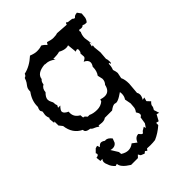

<svg xmlns="http://www.w3.org/2000/svg" viewBox="-193 -535 831 831"><g transform="rotate(-45 222.0 -119.5)"><path d="M225.1 -95.7Q238.3 -91.3 248.5 -91.3Q277.3 -91.3 284.2 -125.5Q294.9 -136.2 294.9 -152.3L289.6 -175.8Q301.8 -192.4 301.8 -216.8V-218.8Q309.1 -229.5 309.1 -238.3Q309.1 -252.9 289.6 -261.7Q306.2 -269.5 306.2 -276.4V-277.3Q305.2 -284.7 305.2 -291.5V-297.9Q311 -299.3 311 -316.9Q309.1 -320.3 305.7 -320.3Q301.8 -320.3 296.4 -316.4L292 -359.9Q285.6 -357.4 278.3 -357.4Q263.2 -357.4 244.6 -367.7Q231.9 -363.3 205.1 -363.3L210 -354.5Q188.5 -371.6 168.5 -371.6H165.5L160.2 -373Q111.3 -368.2 107.9 -337.4Q98.1 -329.6 97.2 -315.4Q80.6 -306.6 79.6 -285.2Q63 -269 63 -255.9Q63 -247.6 67.6 -239.3Q72.3 -231 72.3 -227.1V-223.6Q72.3 -215.8 75.7 -210L70.3 -199.2H84Q69.3 -185.1 69.3 -175.3Q69.3 -174.8 69.8 -174.8Q70.3 -164.6 90.8 -154.8L90.3 -147.9Q90.3 -121.6 115.7 -107.9L116.2 -102.5Q116.2 -91.8 119.1 -91.8Q119.6 -91.8 120.1 -92.3H121.1Q125 -92.3 133.8 -81.1H144.5Q160.6 -73.2 183.6 -73.2Q206.1 -73.2 221.7 -86.4ZM357.4 -3.4Q361.8 3.4 361.8 11.2Q361.8 22.5 353.5 35.6L365.7 33.2L360.8 50.8L375 65.9Q363.8 76.2 363.8 83Q363.8 90.3 356.4 101.1L364.3 125.5L352.1 122.1L336.9 149.9L324.2 147L323.7 160.6Q296.9 184.1 268.1 196.3Q253.9 198.2 238.8 198.2Q229 198.2 218.3 197.3L211.9 205.6L203.6 199.2L194.8 206.1L178.2 199.2L171.4 188L160.6 199.2H119.1Q78.6 174.3 78.6 152.3L68.4 155.3Q52.7 141.1 48.3 125Q43.5 115.2 43.5 107.9Q43.5 99.1 49.8 92.8L37.1 93.3L34.7 71.3Q48.8 69.8 48.8 62.5Q48.8 59.1 46.4 55.2L61.5 40L73.2 36.6L77.6 49.3Q87.9 38.1 94.7 38.1Q103 38.1 112.8 45.4Q115.2 44.9 117.2 44.9Q130.4 44.9 143.6 62L136.2 81.1Q127.9 92.3 113.8 92.3Q107.9 92.3 101.1 90.3L121.1 122.6L122.1 135.3Q139.6 146.5 155.3 146.5Q171.9 146.5 186.5 134.8L207 150.4Q215.8 126.5 235.8 126.5Q244.6 138.2 248.5 138.7L249 139.2Q252.9 139.2 258.3 130.9L274.4 121.1L276.9 131.3L288.6 113.8L293.5 82.5Q302.2 79.1 302.2 71.3Q302.2 64 294.4 53.2Q304.2 40.5 304.2 28.3L305.7 9.3L300.3 -19.5Q308.6 -31.2 308.6 -47.4Q308.6 -52.2 307.6 -58.1L290.5 -46.9Q273.4 -36.6 264.2 -36.6Q261.2 -36.6 258.8 -37.6Q256.8 -38.6 254.4 -38.6Q244.6 -38.6 227.1 -25.4H182.1Q175.8 -19 159.7 -19L140.1 -21L139.2 -15.1Q127 -23.9 118.4 -26.9Q109.9 -29.8 105 -36.6Q78.6 -39.6 78.6 -54.2V-55.7Q36.1 -75.7 29.8 -127.9L17.1 -144V-168.9L12.2 -164.6L9.8 -190.4L13.2 -195.3Q8.3 -204.6 8.3 -216.8L11.2 -234.9L5.9 -245.1Q5.9 -253.9 11.2 -263.7V-267.6Q11.2 -301.8 34.7 -333.5Q34.7 -345.2 36.9 -351.1Q39.1 -356.9 42.7 -361.6Q46.4 -366.2 50.8 -372.8Q55.2 -379.4 59.6 -392.6Q69.3 -395 72.3 -405.3Q109.4 -413.1 144 -444.8Q165 -436.5 178.7 -436.5Q198.2 -436.5 208.5 -441.4Q215.3 -438 220.7 -433.3Q226.1 -428.7 230 -423.3L237.3 -434.1Q257.8 -427.2 269.5 -427.2Q286.6 -427.2 294.9 -430.7L351.1 -426.8Q351.6 -433.1 356.4 -436L361.8 -431.6L385.7 -428.2Q391.6 -422.4 395 -422.4Q397.5 -422.4 399.4 -424.8Q403.3 -431.2 418.9 -432.6L431.2 -415.5L429.7 -398.9Q429.7 -385.7 419.4 -373Q416.5 -372.6 413.6 -372.6Q405.3 -372.6 397.9 -377Q393.6 -371.6 385.7 -371.6Q380.9 -371.6 374.5 -373.5Q370.6 -371.6 370.6 -367.7Q370.6 -365.2 372.1 -362.3Q365.2 -349.6 364.7 -331.5L370.1 -292L365.7 -303.2L361.3 -283.2L367.7 -284.2L366.2 -272.9L369.6 -239.3L366.7 -202.6Q370.1 -195.3 370.1 -181.6Q370.1 -172.9 367.2 -172.9Q364.7 -172.9 363.8 -180.7Q359.9 -180.7 359.9 -175.3Q359.9 -161.6 354 -147Q359.4 -130.9 359.4 -123L354 -96.7Q361.8 -81.5 361.8 -55.7Z"/></g></svg>

Font: Truetypewriter PolyglOTT
Style: Regular
Weight: 400
Designer: Sergey Beatoff a.k.a. Sam_T
Version: Version 3.76